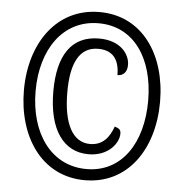

<svg xmlns="http://www.w3.org/2000/svg" viewBox="-52 -776 803 836"><g transform="rotate(5 349.0 -357.5)"><path d="M349 10C536 10 646 -151 646 -358C646 -563 538 -725 350 -725C162 -725 51 -563 51 -358C51 -156 159 10 349 10ZM352 -39C197 -39 102 -174 102 -359C102 -540 194 -676 350 -676C505 -676 594 -543 594 -358C594 -174 506 -39 352 -39ZM355 -104C442 -104 486 -164 486 -205C486 -223 478 -228 459 -234C442 -187 414 -149 358 -149C283 -149 240 -225 240 -366C240 -489 274 -565 358 -565C432 -565 451 -513 451 -458C474 -458 493 -473 493 -506C493 -553 452 -610 358 -610C237 -610 179 -521 179 -364C179 -194 247 -104 355 -104Z"/></g></svg>

Font: Noto Serif Tamil ExtraCondensed ExtraBold
Style: Regular
Weight: 800
Width: 2
Designer: Indian Type Foundry, Tom Grace, and the Monotype Design Team
Foundry: Monotype Imaging Inc.
Version: Version 2.004